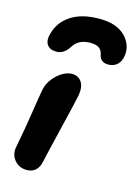

<svg xmlns="http://www.w3.org/2000/svg" viewBox="-124 -845 688 960"><g transform="rotate(15 220.0 -365.5)"><path d="M270 -777.8Q355.5 -777.8 399.9 -735.8Q444.3 -693.8 439 -636.2Q434.6 -602.1 416 -585Q397.5 -567.9 369.1 -567.9Q328.1 -567.9 320.8 -606Q316.9 -627.4 302 -638.7Q287.1 -649.9 255.9 -649.9Q195.8 -649.9 168.9 -606.9Q142.1 -563 103 -563Q67.4 -563 53.5 -584.5Q39.6 -606 49.8 -641.1Q65.9 -704.1 122.1 -741Q178.2 -777.8 270 -777.8ZM112.8 46.9Q71.3 46.9 47.6 17.1Q23.9 -12.7 32.2 -51.8Q51.3 -149.4 64.9 -240Q78.6 -330.6 85 -362.8Q94.7 -407.2 132.8 -441.7Q170.9 -476.1 208 -476.1Q240.2 -476.1 257.1 -451.7Q273.9 -427.2 267.1 -383.8Q260.3 -348.1 224.1 -198.5Q188 -48.8 181.2 -16.1Q175.8 13.7 158 30.3Q140.1 46.9 112.8 46.9Z"/></g></svg>

Font: Shantell Sans Bouncy
Style: Bold Italic
Weight: 700
Italic angle: -11.31°
Designer: Stephen Nixon, Anya Danilova, Shantell Martin
Foundry: Arrow Type
Version: Version 1.006;[9816181b4]